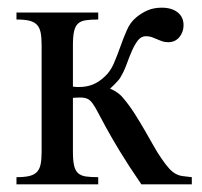

<svg xmlns="http://www.w3.org/2000/svg" viewBox="-20 -480 526 500"><path d="M348.1 0Q314 -49.8 292 -86.2Q270 -122.6 256.3 -147.7Q242.7 -172.9 234.6 -188.2Q226.6 -203.6 220.2 -211.9Q213.9 -220.2 206.8 -223.1Q199.7 -226.1 187.5 -226.1Q185.1 -226.1 181.9 -225.8Q178.7 -225.6 176.3 -225.6Q173.3 -225.1 169.9 -225.1V-84.5Q169.9 -62 172.9 -49.1Q175.8 -36.1 183.1 -29.3Q190.4 -22.5 203.1 -20.5Q215.8 -18.6 235.8 -18.6V0H22.9V-18.6Q43 -18.6 55.7 -21.5Q68.4 -24.4 75.7 -31.7Q83 -39.1 85.7 -51.8Q88.4 -64.5 88.4 -84.5V-362.8Q88.4 -382.8 85.7 -395.8Q83 -408.7 75.7 -416Q68.4 -423.3 55.7 -426.3Q43 -429.2 22.9 -429.2V-447.3H235.8V-429.2Q215.8 -429.2 203.1 -427.2Q190.4 -425.3 183.1 -418.5Q175.8 -411.6 172.9 -398.4Q169.9 -385.3 169.9 -362.8V-254.4Q172.9 -253.9 175.8 -253.9Q178.2 -253.4 180.7 -253.4H185.5Q204.6 -253.4 220.7 -259.5Q236.8 -265.6 252.4 -280.3Q267.6 -293.9 276.6 -315.2Q285.6 -336.4 293.5 -358.6Q301.3 -380.9 310.3 -401.4Q319.3 -421.9 334 -434.1Q348.6 -446.3 364.5 -453.1Q380.4 -460 401.4 -460Q426.8 -460 442.4 -448Q458 -436 458 -414.1Q458 -405.8 455.3 -397.9Q452.6 -390.1 447.5 -383.8Q442.4 -377.4 435.1 -373.8Q427.7 -370.1 418 -370.1Q408.7 -370.1 401.9 -372.6Q395 -375 388.7 -377.9Q382.3 -380.9 375.5 -383.3Q368.7 -385.7 359.9 -385.7Q347.7 -385.7 339.1 -374.8Q330.6 -363.8 323.5 -347.4Q316.4 -331.1 309.6 -312.3Q302.7 -293.5 293.5 -278.3Q291.5 -274.4 287.1 -269.8Q282.7 -265.1 278.3 -260.3Q272.9 -254.9 266.6 -249Q272 -247.1 277.8 -243.7Q283.2 -240.7 289.3 -236.1Q295.4 -231.4 301.3 -224.1Q316.9 -205.6 330.6 -184.1Q344.2 -162.6 356.4 -141.6Q368.7 -120.6 379.4 -101.3Q390.1 -82 400.4 -67.4Q412.1 -50.3 420.4 -41.3Q428.7 -32.2 437 -27.6Q445.3 -22.9 455.1 -21.5Q464.8 -20 479.5 -18.6V0Z"/></svg>

Font: Doulos SIL CyrE
Style: Regular
Weight: 400
Designer: Walt Agee, Victor Gaultney, Peter Martin, Debbi Hosken, Becca Hirsbrunner
Foundry: SIL International
Version: Version 5.000